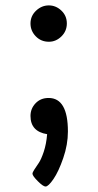

<svg xmlns="http://www.w3.org/2000/svg" viewBox="-20 -492 359 704"><path d="M91.8 -66.9Q91.8 -93.8 110.4 -113.3Q128.9 -132.8 158.2 -132.8Q229 -132.8 229 -9.8Q229 38.1 211.9 87.6Q194.8 137.2 176 164.6Q157.2 191.9 147 191.9Q138.2 191.9 118.7 172.4Q99.1 152.8 99.1 145Q99.1 140.1 106 129.6Q112.8 119.1 121.8 106Q130.9 92.8 140.4 64.5Q149.9 36.1 152.8 0Q91.8 -9.8 91.8 -66.9ZM91.8 -405.8Q91.8 -433.6 112.3 -452.9Q132.8 -472.2 158.9 -472.2Q185.1 -472.2 205.1 -453.1Q225.1 -434.1 225.1 -406Q225.1 -377.9 205.1 -358.4Q185.1 -338.9 159.2 -338.9Q130.4 -338.9 111.1 -358.9Q91.8 -378.9 91.8 -405.8Z"/></svg>

Font: CMU Concrete
Style: Bold
Weight: 700
Version: Version 0.7.0